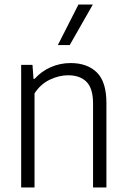

<svg xmlns="http://www.w3.org/2000/svg" viewBox="-20 -828 558 848"><path d="M73.5 -541.5H123.5L128 -480H133Q163.5 -513.5 204.5 -531.5Q245.5 -549.5 292 -549.5Q365.5 -549.5 407.8 -508Q450 -466.5 450 -373V0H391V-370.5Q391 -437.5 362.2 -466.5Q333.5 -495.5 280.5 -495.5Q240.5 -495.5 199.8 -476Q159 -456.5 132.5 -415.5V0H73.5ZM235.5 -629 326.5 -808H390L288 -629Z"/></svg>

Font: Encode Sans Semi Condensed Light
Style: Regular
Weight: 300
Width: 4
Designer: Multiple Designers
Foundry: Impallari Type
Version: Version 2.000